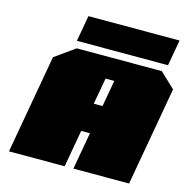

<svg xmlns="http://www.w3.org/2000/svg" viewBox="-132 -1081 1194 1209"><g transform="rotate(15 465.0 -476.0)"><path d="M266 -783 296 -952H890L860 -783ZM33 0 147 -644 277 -737H832L930 -644L816 0H453L496 -242H439L396 0ZM471 -428H528L559 -600H502Z"/></g></svg>

Font: Tomorrow Black
Style: Italic
Weight: 900
Italic angle: -10°
Designer: Tony de Marco, Monica Rizzolli
Foundry: Just in Type
Version: Version 2.002